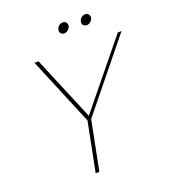

<svg xmlns="http://www.w3.org/2000/svg" viewBox="-153 -968 947 1078"><g transform="rotate(-20 320.5 -429.5)"><path d="M619 -700H641L312 -294L254 0H232L290 -294L121 -700H145L306 -316ZM335 -798Q322 -798 315 -807Q308 -816 311 -828Q313 -841 323.5 -850Q334 -859 347 -859Q360 -859 367 -850Q374 -841 372 -828Q369 -816 358.5 -807Q348 -798 335 -798ZM470 -798Q457 -798 449.5 -807Q442 -816 445 -828Q447 -841 458 -850Q469 -859 482 -859Q494 -859 501 -850Q508 -841 506 -828Q503 -816 492.5 -807Q482 -798 470 -798Z"/></g></svg>

Font: Albert Sans Thin
Style: Italic
Weight: 250
Italic angle: -11.25°
Designer: Andreas Rasmussen
Foundry: a.Foundry
Version: Version 1.025